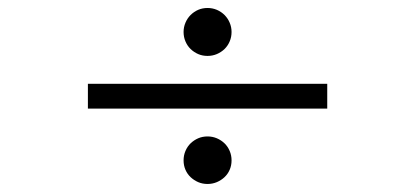

<svg xmlns="http://www.w3.org/2000/svg" viewBox="-20 -541 1040 481"><path d="M560.1 -139.2Q560.1 -126.5 555.4 -115.7Q550.8 -105 542.5 -97.2Q534.2 -89.4 523.2 -84.7Q512.2 -80.1 500 -80.1Q487.3 -80.1 476.6 -84.7Q465.8 -89.4 457.5 -97.2Q449.2 -105 444.6 -115.7Q439.9 -126.5 439.9 -139.2Q439.9 -151.9 444.6 -162.8Q449.2 -173.8 457.5 -181.9Q465.8 -189.9 476.6 -194.6Q487.3 -199.2 500 -199.2Q512.2 -199.2 523.2 -194.6Q534.2 -189.9 542.5 -181.9Q550.8 -173.8 555.4 -162.8Q560.1 -151.9 560.1 -139.2ZM200.2 -269V-331.1H799.8V-269ZM560.1 -460.9Q560.1 -448.2 555.4 -437.3Q550.8 -426.3 542.5 -418.2Q534.2 -410.2 523.2 -405.5Q512.2 -400.9 500 -400.9Q487.3 -400.9 476.6 -405.5Q465.8 -410.2 457.5 -418.2Q449.2 -426.3 444.6 -437.3Q439.9 -448.2 439.9 -460.9Q439.9 -473.1 444.6 -484.1Q449.2 -495.1 457.5 -503.4Q465.8 -511.7 476.6 -516.4Q487.3 -521 500 -521Q512.2 -521 523.2 -516.4Q534.2 -511.7 542.5 -503.4Q550.8 -495.1 555.4 -484.1Q560.1 -473.1 560.1 -460.9Z"/></svg>

Font: Charis SIL Afr
Style: Bold
Weight: 700
Foundry: SIL International
Version: Version 5.000